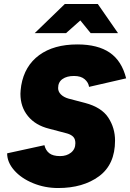

<svg xmlns="http://www.w3.org/2000/svg" viewBox="-20 -932 656 968"><path d="M16 -159 204 -200Q210 -174 228.5 -159.5Q247 -145 283 -145Q316 -145 338 -162.5Q360 -180 360 -210Q360 -231 349.5 -242Q339 -253 319 -259L228 -283Q159 -300 121 -346.5Q83 -393 83 -459Q83 -473 87 -501Q104 -600 177.5 -654Q251 -708 370 -708Q473 -708 533.5 -666.5Q594 -625 616 -537L429 -494Q426 -516 407 -532.5Q388 -549 353 -549Q317 -549 295 -533.5Q273 -518 273 -488Q273 -470 287 -456Q301 -442 325 -435L409 -413Q492 -391 526 -339Q560 -287 560 -223Q560 -103 479.5 -43.5Q399 16 273 16Q206 16 146.5 -8.5Q87 -33 51.5 -73.5Q16 -114 16 -159ZM307 -912H473L575 -765H437L385 -829L313 -765H155Z"/></svg>

Font: Oak Sans Black
Style: Italic
Weight: 900
Italic angle: -9.5°
Foundry: Erik Kennedy, Walven
Version: Version 1.000